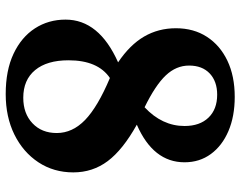

<svg xmlns="http://www.w3.org/2000/svg" viewBox="-103 -709 822 656"><g transform="rotate(90 308.0 -381.0)"><path d="M301.5 10.5Q220.5 10.5 163.8 -16.2Q107 -43 77 -89.2Q47 -135.5 47 -194Q47 -308.5 193 -373.5Q133.5 -413.5 105 -462.2Q76.5 -511 76.5 -571Q76.5 -632 105.8 -677Q135 -722 187.5 -747Q240 -772 311 -772Q377.5 -772 427.8 -750.5Q478 -729 506.2 -690.5Q534.5 -652 534.5 -600.5Q534.5 -493.5 406 -437.5Q492 -389.5 530.5 -338Q569 -286.5 569 -220.5Q569 -153.5 534.5 -101.2Q500 -49 439.8 -19.2Q379.5 10.5 301.5 10.5ZM314 -49.5Q368 -49.5 401.2 -81Q434.5 -112.5 434.5 -164Q434.5 -217.5 389.8 -260.8Q345 -304 246.5 -345.5Q186 -304.5 186 -204Q186 -130.5 219.5 -90Q253 -49.5 314 -49.5ZM346.5 -464Q410.5 -524 410.5 -600.5Q410.5 -652.5 382 -682.2Q353.5 -712 303.5 -712Q258 -712 231 -686.5Q204 -661 204 -616Q204 -572 237.5 -536.5Q271 -501 346.5 -464Z"/></g></svg>

Font: Libre Caslon Text
Style: Regular
Weight: 400
Designer: Pablo Impallari, Rodrigo Fuenzalida, Katja Schimmel
Foundry: Pablo Impallari, Rodrigo Fuenzalida
Version: Version 2.000